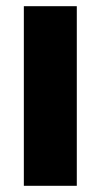

<svg xmlns="http://www.w3.org/2000/svg" viewBox="-20 -600 325 620"><path d="M57 0V-580H228V0Z"/></svg>

Font: BDO Grotesk ExtraBold
Style: Regular
Weight: 800
Designer: Deni Anggara
Foundry: Lokal Container
Version: Version 2.000